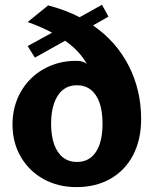

<svg xmlns="http://www.w3.org/2000/svg" viewBox="-20 -756 629 786"><path d="M293.2 10Q217.4 10 157.8 -23.2Q98.1 -56.5 64.7 -114.8Q31.2 -173 31.2 -246Q31.2 -321 65.4 -380.5Q99.5 -440 159 -473.5Q218.5 -507 292.2 -507Q307.2 -507 318.1 -503.6Q329 -500.1 335.8 -494Q320.1 -521.5 298.8 -544.4Q277.5 -567.2 246.5 -589.2L122.8 -520L93.2 -567.5L193.2 -622.2Q148.9 -646 93.2 -665.8L177.2 -734Q249.5 -714.9 306 -685.5L397.5 -736.5L424 -688L360.8 -652Q456.8 -585.5 507.2 -486.1Q557.8 -386.8 557.8 -268.5Q557.8 -184.4 525.1 -121.5Q492.4 -58.6 432.4 -24.3Q372.4 10 293.2 10ZM399.8 -249.5Q399.8 -299.6 387.6 -334.8Q375.4 -370 351.8 -388.5Q328.2 -407 294.8 -407Q261.8 -407 238.1 -388.5Q214.5 -370 201.9 -334.6Q189.2 -299.2 189.2 -249.5Q189.2 -199.8 201.9 -164.6Q214.5 -129.5 238.2 -111.2Q261.9 -93 295 -93Q328.6 -93 352.1 -111.4Q375.5 -129.8 387.6 -164.7Q399.8 -199.6 399.8 -249.5Z"/></svg>

Font: Public Sans VF
Style: Regular
Weight: 400
Designer: Pablo Impallari, Rodrigo Fuenzalida (Modified by Dan O. Williams and USWDS)
Version: Version 1.003